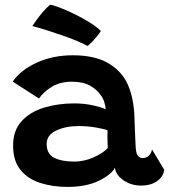

<svg xmlns="http://www.w3.org/2000/svg" viewBox="-20 -762 698 792"><path d="M258.5 9Q196.5 9 145.5 -7.5Q94.5 -24 64.2 -61.5Q34 -99 34 -161.5Q34 -223.5 68.8 -261.8Q103.5 -300 161 -317.8Q218.5 -335.5 287 -335.5Q329 -335.5 366.5 -326.8Q404 -318 416 -311Q415 -325.5 410.2 -340.8Q405.5 -356 397 -367.5Q381 -392 351.8 -408.5Q322.5 -425 276 -425Q228.5 -425 193.5 -403.8Q158.5 -382.5 141 -355.5L32.5 -425.5Q65.5 -473.5 132.2 -503.8Q199 -534 280 -534Q367 -534 421.8 -504Q476.5 -474 503 -422Q515.5 -396.5 523.2 -366Q531 -335.5 534 -294Q535.5 -255.5 536.5 -224.5Q537.5 -193.5 539 -168Q540 -131.5 547.8 -120.8Q555.5 -110 569 -110Q583.5 -110 593.8 -119.5Q604 -129 607 -145.5L657.5 -61.5Q653 -32 627 -14.2Q601 3.5 563.5 3.5Q520.5 3.5 489 -18.5Q457.5 -40.5 454 -70.5Q440.5 -42.5 388.5 -16.8Q336.5 9 258.5 9ZM286.5 -95.5Q326.5 -95.5 365.8 -112.8Q405 -130 424.5 -151.5Q423.5 -172 423.2 -191.2Q423 -210.5 423.5 -225Q411.5 -229.5 377.2 -235.8Q343 -242 303.5 -242Q251 -242 211.8 -223.5Q172.5 -205 172.5 -168.5Q172.5 -126.5 203.8 -111Q235 -95.5 286.5 -95.5ZM186.5 -742.5Q197.5 -741.5 223.5 -731.8Q249.5 -722 281.5 -706.8Q313.5 -691.5 344.5 -672.8Q375.5 -654 396 -634.5Q389.5 -623 378 -609.5Q366.5 -596 356 -585.5Q345.5 -575 341 -572.5Q324.5 -582 296 -593.8Q267.5 -605.5 234.2 -617Q201 -628.5 169.2 -638.5Q137.5 -648.5 113.5 -654.5Q117.5 -660.5 128.2 -676Q139 -691.5 154.2 -709.8Q169.5 -728 186.5 -742.5Z"/></svg>

Font: Grandstander SemiBold
Style: Regular
Weight: 600
Designer: Tyler Finck
Foundry: Etcetera Type Co
Version: Version 1.200; ttfautohint (v1.8.3)